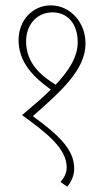

<svg xmlns="http://www.w3.org/2000/svg" viewBox="-20 -647 389 714"><path d="M230 47C244 31 256 7 256 -20C256 -90 200 -144 102 -215C210 -310 298 -389 298 -485C298 -524 285 -558 262 -584C240 -609 208 -627 169 -627C100 -627 49 -570 49 -498C49 -414 107 -358 169 -314C138 -283 101 -252 62 -219C153 -153 228 -95 228 -25C228 -2 218 14 205 30ZM77 -493C77 -556 118 -601 175 -601C232 -601 269 -558 269 -490C269 -435 236 -384 187 -332C133 -365 77 -412 77 -493Z"/></svg>

Font: Noto Serif Devanagari Condensed Thin
Style: Regular
Weight: 100
Width: 3
Designer: Universal Thirst, Indian Type Foundry and the Monotype Design Team
Foundry: Monotype Imaging Inc.
Version: Version 2.004